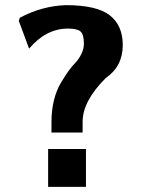

<svg xmlns="http://www.w3.org/2000/svg" viewBox="-20 -726 559 746"><path d="M57 -657Q143 -703 236 -706Q356 -706 406.5 -666.5Q457 -627 457 -551Q457 -468 391 -423Q301 -333 301 -253V-211H180V-252Q180 -297 189.5 -336Q199 -375 217 -405Q235 -435 247.5 -452Q260 -469 279 -489Q306 -524 306 -556Q306 -592 293 -603.5Q280 -615 244 -615Q159 -615 93 -537L53 -645ZM167 0V-147H314V0Z"/></svg>

Font: Coval
Style: Black
Weight: 1000
Foundry: Context Ltd
Version: Version 001.000